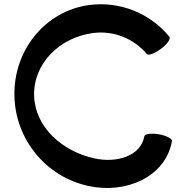

<svg xmlns="http://www.w3.org/2000/svg" viewBox="-20 -857 891 918"><path d="M790 -681C697 -795 552 -852 407 -833C195 -805 44 -615 49 -399C53 -191 199 -12 402 32C583 72 772 -12 802 -182C805 -194 776 -208 740 -215C703 -221 672 -217 670 -205C653 -110 537 -76 430 -100C277 -134 147 -249 143 -401C140 -556 268 -679 425 -699C522 -712 618 -674 682 -599C689 -590 719 -601 749 -623C779 -645 797 -671 790 -681Z"/></svg>

Font: Nupuram Expanded Bold
Style: Regular
Weight: 700
Width: 7
Designer: Santhosh Thottingal (santhosh.thottingal@gmail.com)
Foundry: SMC
Version: Version 1.000